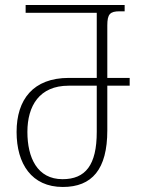

<svg xmlns="http://www.w3.org/2000/svg" viewBox="-20 -734 575 764"><path d="M230 10C346 10 407 -60 407 -215V-393H496V-424H407V-633C407 -678 418 -689 456 -689H476V-714H82V-683H365V-424H254C112 -424 46 -338 46 -209C46 -82 106 10 230 10ZM229 -21C128 -21 89 -107 89 -209C89 -313 137 -393 253 -393H365V-209C365 -77 320 -21 229 -21Z"/></svg>

Font: Noto Serif Georgian Condensed ExtraLight
Style: Regular
Weight: 200
Width: 3
Designer: Monotype Design Team, Akaki Razmadze
Foundry: Google LLC
Version: Version 2.003